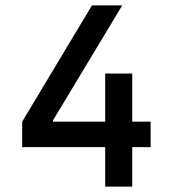

<svg xmlns="http://www.w3.org/2000/svg" viewBox="-20 -690 640 710"><path d="M369 -418V-240H176V-245L432 -670H320L62 -240V-146H369V0H469V-146H537V-240H469V-418Z"/></svg>

Font: LT Wave Mono Medium
Style: Regular
Weight: 500
Designer: Daniel Lyons
Version: Version 2.5 (Glyphs App)